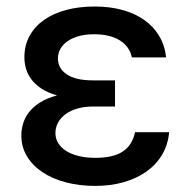

<svg xmlns="http://www.w3.org/2000/svg" viewBox="-20 -573 593 602"><path d="M46.9 -148.1Q46.9 -166.5 52.4 -185.4Q57.9 -204.2 70.8 -221.1Q83.8 -237.9 105.3 -251.6Q126.8 -265.3 158.7 -273.8Q129.3 -282.3 109.6 -295.5Q89.8 -308.6 78.1 -324.6Q66.4 -340.6 61.4 -358.1Q56.5 -375.7 56.5 -393.1Q56.5 -431.1 72.8 -460.6Q89.1 -490.1 118.3 -510.7Q147.4 -531.2 187.9 -541.9Q228.3 -552.6 277.3 -552.6Q324.6 -552.6 363.8 -541.7Q403.1 -530.9 432.2 -510.5Q461.3 -490.1 479 -460.4Q496.8 -430.8 500.7 -393.1H393.5Q386.4 -427.2 355.6 -446.4Q324.9 -465.6 274.9 -465.6Q248.6 -465.6 227.6 -459.9Q206.7 -454.2 191.9 -443.9Q177.2 -433.6 169.4 -419.7Q161.6 -405.9 161.6 -389.2Q161.9 -358.3 189.5 -339.7Q217 -321 271.3 -321H340.6V-239H271.3Q245.4 -239 223.9 -233Q202.4 -226.9 186.8 -215.9Q171.2 -204.9 162.5 -189.5Q153.8 -174 153.8 -155.5Q153.8 -138.5 162.5 -124.3Q171.2 -110.1 187.3 -99.8Q203.5 -89.5 226.7 -83.8Q250 -78.1 278.8 -78.1Q335.2 -78.1 365.1 -98Q394.9 -117.9 403.4 -158.4H510.3Q506.7 -119 488.1 -87.7Q469.5 -56.5 438.7 -34.8Q408 -13.1 367.2 -1.6Q326.3 9.9 278.4 9.9Q229 9.9 186.6 -1.2Q144.2 -12.4 113.1 -33.2Q82 -54 64.5 -83.1Q46.9 -112.2 46.9 -148.1Z"/></svg>

Font: Cannonade Med
Style: Regular
Weight: 500
Designer: Rasmus Andersson
Foundry: rsms
Version: Version 3.012;git-f93a4a705